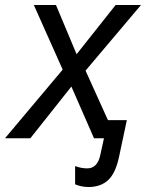

<svg xmlns="http://www.w3.org/2000/svg" viewBox="-57 -556 587 772"><path d="M299 196Q283 196 268 192.5Q253 189 245 185V112Q257 116 268.5 118.5Q280 121 294 121Q336 121 347 64L361 0H321L230 -208L65 0H-37L195 -276L79 -536H168L251 -338L408 -536H510L287 -272L377 -73H453L422 73Q408 140 378 168Q348 196 299 196Z"/></svg>

Font: Noto IKEA Latin
Style: Italic
Weight: 400
Italic angle: -12°
Designer: Monotype Design Team
Foundry: Monotype Imaging Inc.
Version: Version 1.0